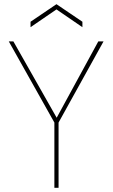

<svg xmlns="http://www.w3.org/2000/svg" viewBox="-20 -898 538 918"><path d="M240 0V-312L22 -700H44L251 -335L450 -700H475L260 -312V0ZM126 -768V-794L250 -878L374 -794V-768L250 -853Z"/></svg>

Font: DM Sans 18pt Thin
Style: Regular
Weight: 250
Designer: Colophon Foundry, Jonny Pinhorn
Foundry: Colophon Foundry
Version: Version 4.004;gftools[0.9.30]